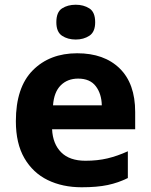

<svg xmlns="http://www.w3.org/2000/svg" viewBox="-20 -781 637 811"><path d="M306 -556Q420 -556 485.5 -492Q551 -428 551 -308V-235H200Q203 -173 238.5 -137.5Q274 -102 341 -102Q392 -102 434 -112Q476 -122 520 -142V-29Q480 -9 435 0.5Q390 10 325 10Q244 10 181.5 -20.5Q119 -51 83 -113Q47 -175 47 -269Q47 -412 118.5 -484Q190 -556 306 -556ZM310 -449Q265 -449 236.5 -420.5Q208 -392 204 -336H410Q409 -385 384.5 -417Q360 -449 310 -449ZM300 -761Q333 -761 357.5 -745.5Q382 -730 382 -687Q382 -646 357.5 -630Q333 -614 300 -614Q266 -614 242 -630Q218 -646 218 -687Q218 -730 242 -745.5Q266 -761 300 -761Z"/></svg>

Font: Noto Sans Khmer UI
Style: Bold
Weight: 700
Designer: Danh Hong and the Monotype Design Team
Foundry: Monotype Imaging Inc.
Version: Version 2.002; ttfautohint (v1.8.4.7-5d5b)